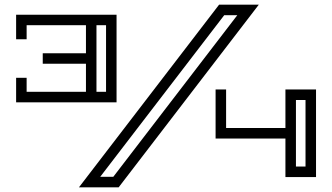

<svg xmlns="http://www.w3.org/2000/svg" viewBox="-20 -758 1422 822"><path d="M1333 -375V0H1202V-165H903V-375H948V-210H1202V-375ZM1288 -330H1247V-45H1288ZM1088 -738 488 44H318L918 -738ZM996 -693H940L409 -1H465ZM479 -695V-320H49V-425H94V-365H348V-485H163V-530H348V-650H94V-590H49V-695ZM434 -650H393V-365H434Z"/></svg>

Font: Geostar
Style: Regular
Weight: 400
Designer: Joe Prince
Foundry: Joe Prince
Version: Version 1.002